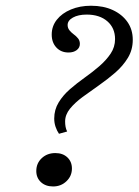

<svg xmlns="http://www.w3.org/2000/svg" viewBox="-20 -651 492 682"><path d="M189.5 -175.8Q182.3 -186.3 177.4 -200.4Q172.6 -214.5 172.6 -229.8Q172.6 -261.3 188.3 -287.1Q204 -312.9 228.6 -334.3Q253.2 -355.6 281 -375.4Q308.9 -395.2 333.1 -416.1Q357.3 -437.1 373 -460.5Q388.7 -483.9 388.7 -512.1Q388.7 -551.6 361.3 -575.4Q333.9 -599.2 287.9 -599.2Q258.1 -599.2 239.1 -588.7Q220.2 -578.2 220.2 -562.1Q220.2 -551.6 226.6 -543.5Q233.1 -535.5 241.9 -529Q250.8 -522.6 257.3 -514.5Q263.7 -506.5 263.7 -495.2Q263.7 -481.5 252.4 -473Q241.1 -464.5 223.4 -464.5Q196.8 -464.5 180.2 -482.3Q163.7 -500 163.7 -528.2Q163.7 -558.1 181.9 -581Q200 -604 231.9 -617.3Q263.7 -630.6 303.2 -630.6Q347.6 -630.6 380.6 -615.3Q413.7 -600 432.7 -573Q451.6 -546 451.6 -509.7Q451.6 -474.2 434.3 -445.6Q416.9 -416.9 389.5 -393.1Q362.1 -369.4 331.5 -348Q300.8 -326.6 273.4 -306.5Q246 -286.3 228.6 -264.9Q211.3 -243.5 211.3 -219.4Q211.3 -209.7 212.9 -200.8Q214.5 -191.9 218.5 -183.9ZM168.5 11.3Q141.9 11.3 125.4 -4Q108.9 -19.4 108.9 -43.5Q108.9 -71 128.2 -89.1Q147.6 -107.3 176.6 -107.3Q203.2 -107.3 219.4 -91.9Q235.5 -76.6 235.5 -52.4Q235.5 -25.8 216.1 -7.3Q196.8 11.3 168.5 11.3Z"/></svg>

Font: Playfair 5pt SemiExpanded Light 12pt
Style: Italic
Weight: 300
Italic angle: -15.6°
Version: Version 2.000;gftools[0.9.28]